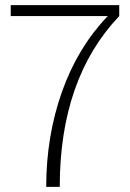

<svg xmlns="http://www.w3.org/2000/svg" viewBox="-20 -732 509 752"><path d="M214 0H161Q161 -198 222.5 -372Q284 -546 402 -669H22V-712H447V-669Q214 -424 214 0Z"/></svg>

Font: Creato Display Light
Style: Regular
Weight: 300
Version: Version 1.000